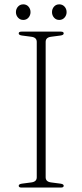

<svg xmlns="http://www.w3.org/2000/svg" viewBox="-20 -842 370 862"><path d="M185 -46Q185 -26 209.5 -23L251.5 -17.5Q266 -15.5 266 -8Q266 0 253.5 0H76.5Q64 0 64 -8Q64 -15.5 78.5 -17.5L120.5 -23Q145 -26 145 -46V-654Q145 -674 120.5 -677L78.5 -682.5Q64 -684.5 64 -692Q64 -700 76.5 -700H253.5Q266 -700 266 -692Q266 -684.5 251.5 -682.5L209.5 -677Q185 -674 185 -654ZM84.5 -752.5Q70 -752.5 60.8 -763Q51.5 -773.5 51.5 -787.5Q51.5 -802 60.8 -812.2Q70 -822.5 84.5 -822.5Q99 -822.5 108 -812.2Q117 -802 117 -787.5Q117 -773.5 108 -763Q99 -752.5 84.5 -752.5ZM246 -752.5Q231.5 -752.5 222.5 -763Q213.5 -773.5 213.5 -787.5Q213.5 -802 222.5 -812.2Q231.5 -822.5 246 -822.5Q260.5 -822.5 269.8 -812.2Q279 -802 279 -787.5Q279 -773.5 269.8 -763Q260.5 -752.5 246 -752.5Z"/></svg>

Font: Fraunces 9pt Thin
Style: Regular
Weight: 100
Version: Version 1.000;[b76b70a41]